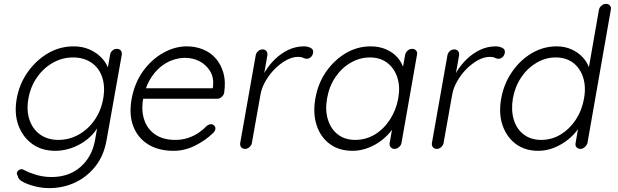

<svg xmlns="http://www.w3.org/2000/svg" viewBox="-20 -760 3154 980"><path d="M355.5 -523.4Q400.4 -523.4 436 -507.8Q471.7 -492.2 495.6 -467.8Q519.5 -443.4 530.8 -415.5Q542 -387.7 537.1 -363.3L525.4 -386.7L542 -480.5Q543.9 -493.2 553.7 -502Q563.5 -510.7 576.2 -510.7Q589.8 -510.7 596.7 -502Q603.5 -493.2 601.6 -480.5L524.4 -46.9Q510.7 33.2 467.8 87.9Q424.8 142.6 363.8 171.4Q302.7 200.2 230.5 200.2Q195.3 200.2 158.2 190.9Q121.1 181.6 96.2 168Q71.3 154.3 71.3 138.7Q64.5 129.9 66.4 121.6Q68.4 113.3 77.1 107.4Q88.9 100.6 99.1 106Q109.4 111.3 128.9 120.1Q138.7 123 154.3 128.9Q169.9 134.8 192.9 139.2Q215.8 143.6 242.2 143.6Q332 143.6 390.6 92.3Q449.2 41 464.8 -43L481.4 -138.7L491.2 -135.7Q476.6 -99.6 451.2 -72.8Q425.8 -45.9 394 -27.3Q362.3 -8.8 328.6 0.5Q294.9 9.8 262.7 9.8Q193.4 9.8 145 -24.9Q96.7 -59.6 74.2 -119.6Q51.8 -179.7 65.4 -256.8Q79.1 -333 122.6 -393.6Q166 -454.1 226.1 -488.8Q286.1 -523.4 355.5 -523.4ZM352.5 -466.8Q297.9 -466.8 249.5 -439.5Q201.2 -412.1 168.5 -364.7Q135.7 -317.4 125 -256.8Q114.3 -197.3 130.4 -148.9Q146.5 -100.6 185.1 -73.2Q223.6 -45.9 278.3 -45.9Q333 -45.9 381.3 -72.8Q429.7 -99.6 462.9 -147.5Q496.1 -195.3 506.8 -256.8Q517.6 -318.4 501.5 -366.2Q485.4 -414.1 446.3 -440.4Q407.2 -466.8 352.5 -466.8Z M866.2 9.8Q789.1 9.8 736.3 -22.9Q683.6 -55.7 660.6 -114.7Q637.7 -173.8 651.4 -252.9Q667 -337.9 710.9 -397.9Q754.9 -458 814 -490.7Q873 -523.4 933.6 -523.4Q977.5 -523.4 1016.1 -507.8Q1054.7 -492.2 1081.5 -461.4Q1108.4 -430.7 1120.6 -386.7Q1132.8 -342.8 1124 -285.2Q1121.1 -273.4 1110.8 -264.6Q1100.6 -255.9 1088.9 -255.9H687.5L685.5 -309.6H1079.1L1063.5 -297.9L1067.4 -318.4Q1072.3 -365.2 1051.8 -397.9Q1031.2 -430.7 997.6 -447.8Q963.9 -464.8 923.8 -464.8Q893.6 -464.8 859.9 -453.1Q826.2 -441.4 795.9 -415.5Q765.6 -389.6 743.2 -350.1Q720.7 -310.5 710.9 -256.8Q700.2 -198.2 715.8 -149.9Q731.4 -101.6 772 -73.7Q812.5 -45.9 875 -45.9Q910.2 -45.9 940.4 -56.2Q970.7 -66.4 994.1 -82.5Q1017.6 -98.6 1035.2 -117.2Q1046.9 -126 1057.6 -126Q1067.4 -126 1074.2 -118.2Q1081.1 -110.4 1079.1 -99.6Q1076.2 -87.9 1065.4 -79.1Q1028.3 -43 975.6 -16.6Q922.9 9.8 866.2 9.8Z M1231.4 0Q1217.8 0 1210.9 -8.8Q1204.1 -17.6 1206.1 -30.3L1285.2 -477.5Q1287.1 -489.3 1296.9 -498.5Q1306.6 -507.8 1320.3 -507.8Q1333 -507.8 1339.8 -499Q1346.7 -490.2 1344.7 -477.5L1318.4 -328.1L1302.7 -325.2Q1312.5 -360.4 1333 -394.5Q1353.5 -428.7 1383.8 -458Q1414.1 -487.3 1451.7 -505.4Q1489.3 -523.4 1532.2 -523.4Q1549.8 -523.4 1565.4 -515.6Q1581.1 -507.8 1578.1 -491.2Q1576.2 -476.6 1566.4 -468.3Q1556.6 -460 1545.9 -460Q1537.1 -460 1527.8 -464.8Q1518.6 -469.7 1501 -469.7Q1472.7 -469.7 1441.9 -453.1Q1411.1 -436.5 1383.3 -408.7Q1355.5 -380.9 1335.4 -346.2Q1315.4 -311.5 1309.6 -277.3L1265.6 -30.3Q1263.7 -18.6 1253.4 -9.3Q1243.2 0 1231.4 0Z M2084 -510.7Q2096.7 -510.7 2104 -502Q2111.3 -493.2 2108.4 -480.5L2029.3 -30.3Q2027.3 -18.6 2016.6 -9.3Q2005.9 0 1994.1 0Q1981.4 0 1974.1 -8.8Q1966.8 -17.6 1968.8 -30.3L1990.2 -149.4L2008.8 -157.2Q2003.9 -128.9 1982.9 -100.1Q1961.9 -71.3 1931.2 -46.4Q1900.4 -21.5 1860.8 -5.9Q1821.3 9.8 1779.3 9.8Q1710.9 9.8 1663.6 -24.9Q1616.2 -59.6 1596.2 -120.6Q1576.2 -181.6 1589.8 -257.8Q1603.5 -335.9 1645.5 -395.5Q1687.5 -455.1 1746.1 -489.3Q1804.7 -523.4 1872.1 -523.4Q1915 -523.4 1950.2 -508.3Q1985.4 -493.2 2008.3 -467.3Q2031.2 -441.4 2041 -407.7Q2050.8 -374 2044.9 -337.9L2025.4 -352.5L2047.9 -480.5Q2050.8 -493.2 2061 -502Q2071.3 -510.7 2084 -510.7ZM1793.9 -45.9Q1846.7 -45.9 1892.6 -73.2Q1938.5 -100.6 1970.2 -149.4Q2002 -198.2 2012.7 -257.8Q2023.4 -316.4 2008.3 -363.8Q1993.2 -411.1 1957 -439Q1920.9 -466.8 1868.2 -466.8Q1816.4 -466.8 1770 -439.9Q1723.6 -413.1 1691.9 -366.2Q1660.2 -319.3 1649.4 -257.8Q1638.7 -198.2 1653.8 -149.4Q1668.9 -100.6 1705.1 -73.2Q1741.2 -45.9 1793.9 -45.9Z M2210 0Q2196.3 0 2189.5 -8.8Q2182.6 -17.6 2184.6 -30.3L2263.7 -477.5Q2265.6 -489.3 2275.4 -498.5Q2285.2 -507.8 2298.8 -507.8Q2311.5 -507.8 2318.4 -499Q2325.2 -490.2 2323.2 -477.5L2296.9 -328.1L2281.2 -325.2Q2291 -360.4 2311.5 -394.5Q2332 -428.7 2362.3 -458Q2392.6 -487.3 2430.2 -505.4Q2467.8 -523.4 2510.7 -523.4Q2528.3 -523.4 2543.9 -515.6Q2559.6 -507.8 2556.6 -491.2Q2554.7 -476.6 2544.9 -468.3Q2535.2 -460 2524.4 -460Q2515.6 -460 2506.3 -464.8Q2497.1 -469.7 2479.5 -469.7Q2451.2 -469.7 2420.4 -453.1Q2389.6 -436.5 2361.8 -408.7Q2334 -380.9 2314 -346.2Q2293.9 -311.5 2288.1 -277.3L2244.1 -30.3Q2242.2 -18.6 2231.9 -9.3Q2221.7 0 2210 0Z M3073.2 -740.2Q3085.9 -740.2 3093.3 -731.4Q3100.6 -722.7 3097.7 -710L2978.5 -30.3Q2975.6 -18.6 2964.8 -9.3Q2954.1 0 2942.4 0Q2929.7 0 2922.4 -8.8Q2915 -17.6 2918 -30.3L2938.5 -149.4L2958 -163.1Q2953.1 -134.8 2932.6 -104.5Q2912.1 -74.2 2880.4 -48.3Q2848.6 -22.5 2809.1 -6.3Q2769.5 9.8 2727.5 9.8Q2660.2 9.8 2613.3 -24.9Q2566.4 -59.6 2545.4 -119.6Q2524.4 -179.7 2538.1 -256.8Q2551.8 -333 2593.8 -393.6Q2635.7 -454.1 2694.8 -488.8Q2753.9 -523.4 2821.3 -523.4Q2862.3 -523.4 2896.5 -508.3Q2930.7 -493.2 2954.6 -467.3Q2978.5 -441.4 2989.3 -407.7Q3000 -374 2993.2 -337.9L2974.6 -352.5L3037.1 -710Q3039.1 -721.7 3049.8 -731Q3060.5 -740.2 3073.2 -740.2ZM2742.2 -45.9Q2795.9 -45.9 2841.3 -73.2Q2886.7 -100.6 2918.5 -148.4Q2950.2 -196.3 2960.9 -256.8Q2971.7 -316.4 2956.5 -364.3Q2941.4 -412.1 2905.3 -439.5Q2869.1 -466.8 2816.4 -466.8Q2764.6 -466.8 2718.3 -439.5Q2671.9 -412.1 2640.1 -364.7Q2608.4 -317.4 2597.7 -256.8Q2587.9 -197.3 2602.5 -148.9Q2617.2 -100.6 2653.8 -73.2Q2690.4 -45.9 2742.2 -45.9Z"/></svg>

Font: Quicksand
Style: Italic
Weight: 400
Designer: Andrew Paglinawan
Foundry: Andrew Paglinawan
Version: Version 3.006